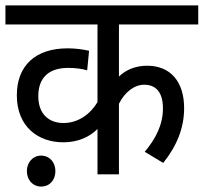

<svg xmlns="http://www.w3.org/2000/svg" viewBox="-20 -642 750 707"><path d="M710 -552V-622H0V-552H339V-266C313 -222 268 -189 214 -189C161 -189 121 -221 121 -288C121 -356 160 -392 231 -392C257 -392 281 -389 301 -383L308 -455C286 -460 259 -464 229 -464C110 -464 42 -400 42 -291C42 -176 120 -118 213 -118C265 -118 308 -136 339 -167V0H418V-260C439 -302 474 -330 511 -330C555 -330 580 -301 580 -243C580 -182 553 -131 513 -83L581 -42C633 -107 658 -173 658 -244C658 -342 607 -400 522 -400C478 -400 442 -384 418 -360V-552ZM79 -12C79 21 101 45 131 45C163 45 184 21 184 -12C184 -44 163 -69 131 -69C101 -69 79 -44 79 -12Z"/></svg>

Font: Noto Sans Devanagari SemiCondensed
Style: Regular
Weight: 400
Width: 4
Designer: Jelle Bosma - Monotype Design Team
Foundry: Monotype Imaging Inc.
Version: Version 2.004